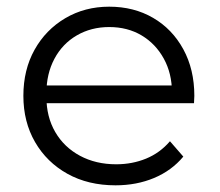

<svg xmlns="http://www.w3.org/2000/svg" viewBox="-20 -550 658 575"><path d="M326 5Q244 5 182 -29.5Q120 -64 85 -124.5Q50 -185 50 -263Q50 -341 83.5 -401Q117 -461 175.5 -495.5Q234 -530 307 -530Q381 -530 438.5 -496.5Q496 -463 529 -402.5Q562 -342 562 -263Q562 -258 561.5 -252.5Q561 -247 561 -241H104V-294H523L495 -273Q495 -330 470.5 -374.5Q446 -419 404 -444Q362 -469 307 -469Q253 -469 210 -444Q167 -419 143 -374Q119 -329 119 -271V-260Q119 -200 145.5 -154.5Q172 -109 219.5 -83.5Q267 -58 328 -58Q376 -58 417.5 -75Q459 -92 489 -127L529 -81Q494 -39 441.5 -17Q389 5 326 5Z"/></svg>

Font: MOST Montserrat
Style: Regular
Weight: 400
Designer: Julieta Ulanovsky
Foundry: Julieta Ulanovsky
Version: Version 8.000;March 11, 2024;FontCreator 15.0.0.2926 64-bit